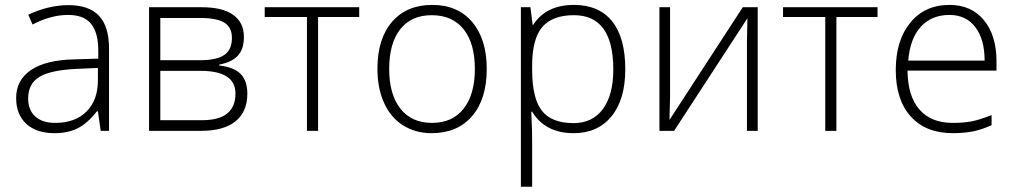

<svg xmlns="http://www.w3.org/2000/svg" viewBox="-20 -522 4049 766"><path d="M381.8 0 370.6 -78.1H366.7Q329.6 -30.3 290.5 -10.5Q251.5 9.3 197.8 9.3Q125 9.3 84.7 -28.1Q44.4 -65.4 44.4 -130.9Q44.4 -203.1 104.5 -243.2Q164.6 -283.2 278.3 -285.2L372.1 -288.1V-320.8Q372.1 -391.1 343.5 -426.8Q314.9 -462.4 251.5 -462.4Q183.1 -462.4 109.9 -424.3L92.8 -463.4Q174.3 -501.5 253.4 -501.5Q334.5 -501.5 374.8 -459.2Q415 -417 415 -327.6V0ZM200.2 -31.7Q279.3 -31.7 325 -76.9Q370.6 -122.1 370.6 -202.1V-251L284.2 -247.1Q180.7 -242.2 136.5 -214.8Q92.3 -187.5 92.3 -129.4Q92.3 -83 120.6 -57.4Q148.9 -31.7 200.2 -31.7Z M953.1 -374Q953.1 -327.6 929.9 -301Q906.7 -274.4 854.5 -264.2V-260.7Q914.1 -253.9 940.4 -226.6Q966.8 -199.2 966.8 -147.9Q966.8 -76.7 919.9 -38.3Q873 0 782.7 0H574.7V-493.2H783.7Q868.2 -493.2 910.6 -462.6Q953.1 -432.1 953.1 -374ZM919.4 -148.9Q919.4 -239.3 780.3 -239.3H619.6V-42.5H786.6Q919.4 -42.5 919.4 -148.9ZM905.3 -370.6Q905.3 -413.6 874.5 -431.9Q843.8 -450.2 781.7 -450.2H619.6V-281.7H776.4Q845.2 -281.7 875.2 -303Q905.3 -324.2 905.3 -370.6Z M1413.1 -454.1H1249V0H1204.6V-454.1H1036.1V-493.2H1413.1Z M1921.9 -247.1Q1921.9 -126.5 1863.3 -58.6Q1804.7 9.3 1702.1 9.3Q1637.2 9.3 1587.6 -22.2Q1538.1 -53.7 1512 -112.1Q1485.8 -170.4 1485.8 -247.1Q1485.8 -367.7 1544.2 -435.1Q1602.5 -502.4 1704.6 -502.4Q1806.2 -502.4 1864 -434.1Q1921.9 -365.7 1921.9 -247.1ZM1532.7 -247.1Q1532.7 -145.5 1577.4 -88.6Q1622.1 -31.7 1703.6 -31.7Q1785.2 -31.7 1829.8 -88.6Q1874.5 -145.5 1874.5 -247.1Q1874.5 -349.1 1829.6 -405.3Q1784.7 -461.4 1702.6 -461.4Q1621.1 -461.4 1576.9 -405.5Q1532.7 -349.6 1532.7 -247.1Z M2269 9.3Q2155.3 9.3 2103 -76.2H2099.6L2101.1 -38.1Q2103 -4.4 2103 35.2V223.1H2058.1V-493.2H2096.2L2105 -422.9H2107.4Q2158.2 -502.4 2270 -502.4Q2369.6 -502.4 2422.1 -437Q2474.6 -371.6 2474.6 -246.1Q2474.6 -124.5 2419.4 -57.6Q2364.3 9.3 2269 9.3ZM2268.1 -30.8Q2343.8 -30.8 2385.3 -86.9Q2426.8 -143.1 2426.8 -244.6Q2426.8 -461.4 2270 -461.4Q2183.6 -461.4 2143.3 -414.1Q2103 -366.7 2103 -259.8V-245.1Q2103 -129.9 2141.8 -80.3Q2180.7 -30.8 2268.1 -30.8Z M2653.3 -493.2V-136.7L2650.9 -43.5L2943.4 -493.2H3002.9V0H2960V-354L2961.9 -449.2L2669.4 0H2610.8V-493.2Z M3481 -454.1H3316.9V0H3272.5V-454.1H3104V-493.2H3481Z M3781.2 9.3Q3673.8 9.3 3613.8 -57.1Q3553.7 -123.5 3553.7 -242.7Q3553.7 -360.4 3611.6 -431.4Q3669.4 -502.4 3768.1 -502.4Q3855 -502.4 3905.3 -441.7Q3955.6 -380.9 3955.6 -276.9V-240.2H3600.6Q3601.6 -138.7 3647.9 -85.2Q3694.3 -31.7 3781.2 -31.7Q3823.2 -31.7 3855.2 -37.6Q3887.2 -43.5 3936 -63V-22.5Q3894.5 -3.9 3859.1 2.7Q3823.7 9.3 3781.2 9.3ZM3768.1 -462.4Q3696.8 -462.4 3653.8 -415.5Q3610.8 -368.7 3603.5 -280.3H3908.2Q3908.2 -365.7 3870.8 -414.1Q3833.5 -462.4 3768.1 -462.4Z"/></svg>

Font: Bpm'online Open Sans Light
Style: Regular
Weight: 300
Foundry: Ascender Corporation
Version: Version 1.10